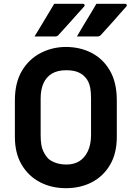

<svg xmlns="http://www.w3.org/2000/svg" viewBox="-20 -966 690 1006"><path d="M264 -946Q301 -946 322.5 -946Q344 -946 363.5 -946Q383 -946 415 -946Q421 -946 423 -941.5Q425 -937 421 -932Q402 -911 387.5 -895Q373 -879 359.5 -863.5Q346 -848 328.5 -829Q311 -810 285 -781Q283 -779 279 -777Q275 -775 269 -775Q242 -775 224.5 -775Q207 -775 193 -775Q179 -775 161 -775Q180 -806 196.5 -833.5Q213 -861 229.5 -888.5Q246 -916 264 -946ZM485 -946Q523 -946 544.5 -946Q566 -946 585.5 -946Q605 -946 636 -946Q642 -946 644 -941.5Q646 -937 642 -932Q623 -911 609 -895Q595 -879 581.5 -863.5Q568 -848 550.5 -829Q533 -810 507 -781Q505 -779 501 -777Q497 -775 491 -775Q463 -775 445.5 -775Q428 -775 414 -775Q400 -775 383 -775Q401 -806 417.5 -833.5Q434 -861 451 -888.5Q468 -916 485 -946ZM325 -720Q400 -720 460.5 -688.5Q521 -657 556.5 -595Q592 -533 592 -440V-249Q592 -163 557 -103Q522 -43 462 -11.5Q402 20 325 20Q250 20 189.5 -11.5Q129 -43 93.5 -103Q58 -163 58 -249V-440Q58 -533 95 -595Q132 -657 193.5 -688.5Q255 -720 325 -720ZM193 -258Q193 -201 207 -173Q221 -145 236 -132Q251 -120 274.5 -112Q298 -104 329 -104Q367 -104 395 -121Q423 -138 440 -173Q457 -208 457 -259V-451Q457 -483 453 -504.5Q449 -526 441 -541Q433 -556 421 -567Q406 -582 383 -590Q360 -598 327 -598Q281 -598 251.5 -580Q222 -562 207.5 -529Q193 -496 193 -451Z"/></svg>

Font: Recursive
Style: Bold
Weight: 700
Version: Version 1.085